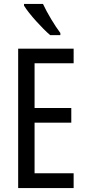

<svg xmlns="http://www.w3.org/2000/svg" viewBox="-20 -963 442 983"><path d="M200 -943H103V-934C129 -891 197 -817 237 -783H289V-794C261 -831 221 -897 200 -943ZM357 0V-76H157V-335H345V-410H157V-639H357V-714H73V0Z"/></svg>

Font: Noto Sans Gujarati UI ExtraCondensed
Style: Regular
Weight: 400
Width: 2
Designer: Jelle Bosma - Monotype Design Team, Universal Thirst
Foundry: Monotype Imaging Inc.
Version: Version 2.106